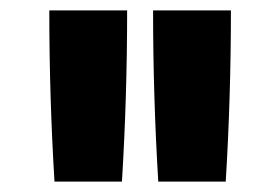

<svg xmlns="http://www.w3.org/2000/svg" viewBox="-20 -792 540 370"><path d="M285 -442Q280 -524 277.5 -606.5Q275 -689 275 -772H425Q425 -689 422.5 -606.5Q420 -524 415 -442ZM85 -442Q80 -524 77.5 -606.5Q75 -689 75 -772H225Q225 -689 222.5 -606.5Q220 -524 215 -442Z"/></svg>

Font: Iosevka Curly Slab Heavy
Style: Regular
Weight: 900
Monospace: yes
Designer: Belleve Invis
Foundry: Belleve Invis
Version: Version 22.1.2; ttfautohint (v1.8.4)